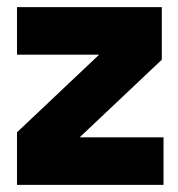

<svg xmlns="http://www.w3.org/2000/svg" viewBox="-20 -520 502 540"><path d="M27.8 -147.9 258.8 -366.2H27.8V-500H435.1V-352.1L204.1 -133.8H439.9V0H27.8Z"/></svg>

Font: TASA Orbiter Display Black
Style: Regular
Weight: 900
Designer: Weizhong Zhang
Version: Version 1.000;Glyphs 3.1.2 (3151)